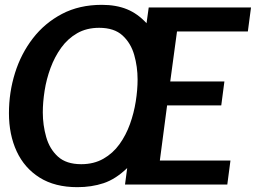

<svg xmlns="http://www.w3.org/2000/svg" viewBox="-20 -763 1058 794"><path d="M506 -68Q458 -22 408.5 -5.5Q359 11 300 11Q207 11 144 -28.5Q81 -68 49 -137Q17 -206 17 -295Q17 -381 42 -461Q67 -541 116 -604.5Q165 -668 236.5 -705.5Q308 -743 401 -743Q460 -743 504.5 -725Q549 -707 586 -667L595 -732H1018L1005 -633H712L684 -426H908L895 -327H671L641 -99H933L920 0H497ZM316 -84Q368 -84 407.5 -106.5Q447 -129 474 -166.5Q501 -204 517.5 -250Q534 -296 541.5 -344Q549 -392 549 -434Q549 -487 535 -536Q521 -585 486.5 -616.5Q452 -648 390 -648Q338 -648 299 -625.5Q260 -603 233 -565.5Q206 -528 189 -482Q172 -436 164.5 -388Q157 -340 157 -298Q157 -246 171 -196.5Q185 -147 219.5 -115.5Q254 -84 316 -84Z"/></svg>

Font: Rosario Light
Style: Bold Italic
Weight: 700
Italic angle: -8.05°
Version: Version 1.101; ttfautohint (v1.8.1.43-b0c9)